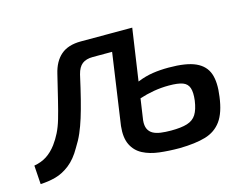

<svg xmlns="http://www.w3.org/2000/svg" viewBox="-90 -610 968 740"><g transform="rotate(-15 394.5 -240.0)"><path d="M477 -488 467 -418H311Q284 -418 268.5 -406Q253 -394 246 -366Q234 -312 224 -272.5Q214 -233 204.5 -202.5Q195 -172 184 -146.5Q173 -121 157 -96Q135 -57 107.5 -35.5Q80 -14 50.5 -6Q21 2 -10 3L-15 -72Q14 -77 35.5 -91Q57 -105 75 -129Q89 -148 100 -170Q111 -192 119.5 -221Q128 -250 138 -291Q148 -332 162 -390Q173 -438 202 -463Q231 -488 282 -488ZM487 -488 435 -132Q433 -111 439 -98Q445 -85 457.5 -78Q470 -71 488.5 -68.5Q507 -66 529 -66Q570 -66 594 -73.5Q618 -81 630 -100Q642 -119 647 -154Q651 -186 645 -204Q639 -222 620.5 -229Q602 -236 565 -236Q535 -236 505.5 -231Q476 -226 445 -216Q414 -206 379 -188L389 -249Q429 -270 459 -282Q489 -294 518.5 -298.5Q548 -303 582 -303Q653 -303 690 -286Q727 -269 739 -234.5Q751 -200 743 -144Q735 -82 711.5 -49.5Q688 -17 647.5 -5Q607 7 544 8Q501 8 463.5 3.5Q426 -1 398 -15.5Q370 -30 356 -58.5Q342 -87 347 -133L398 -488Z"/></g></svg>

Font: Exo 2 Medium
Style: Italic
Weight: 500
Italic angle: -8°
Designer: Natanael Gama
Foundry: Natanael Gama
Version: Version 2.010